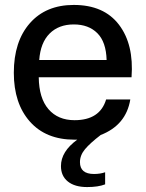

<svg xmlns="http://www.w3.org/2000/svg" viewBox="-20 -557 590 778"><path d="M282 9Q166 9 101 -64.5Q36 -138 36 -262Q36 -389 101 -463Q166 -537 279 -537Q401 -537 462 -457Q523 -377 513 -244H137Q138 -159 176.5 -114.5Q215 -70 282 -70Q385 -70 410 -154H508Q491 -50 388 -10Q345 23 324.5 47.5Q304 72 304 100Q304 148 361 148Q386 148 406 141V190Q378 201 333 201Q283 201 255 178.5Q227 156 227 116Q227 57 293 9ZM139 -314H412Q410 -387 374.5 -422.5Q339 -458 279 -458Q218 -458 181 -421Q144 -384 139 -314Z"/></svg>

Font: Mona Sans Medium
Style: Regular
Weight: 500
Designer: Deni Anggara
Foundry: GitHub
Version: Version 2.000;Glyphs 3.2.3 (3260)